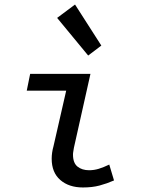

<svg xmlns="http://www.w3.org/2000/svg" viewBox="-20 -815 640 847"><path d="M346 12Q284 12 246 -21Q208 -54 208 -115Q208 -128 210 -142Q212 -156 216 -170L272 -415H98L113 -489H379L306 -163Q305 -155 303.5 -147.5Q302 -140 302 -133Q302 -96 322 -80Q342 -64 373 -64Q395 -64 416 -70.5Q437 -77 462 -89L483 -19Q451 -5 419 3.5Q387 12 346 12ZM369 -570 232 -736 311 -795 427 -614Z"/></svg>

Font: Source Code Pro ExtraLight Medium
Style: Italic
Weight: 500
Italic angle: -11°
Monospace: yes
Version: Version 1.016;hotconv 1.0.116;makeotfexe 2.5.65601